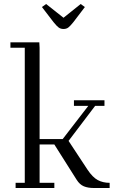

<svg xmlns="http://www.w3.org/2000/svg" viewBox="-20 -941 589 961"><path d="M32.2 -702.1V-729H176.8L178.2 -702.1V-245.1H293.9L421.9 -411.1H350.1V-439H502.9V-411.1H456.1L323.2 -235.8L418 -91.8Q443.4 -53.7 469.2 -39.8Q495.1 -25.9 528.8 -25.9V0H449.2Q420.4 0 399.7 -8.5Q378.9 -17.1 363.8 -41L252 -217.8H178.2V-25.9H252V0H58.1V-25.9H104V-702.1ZM189.9 -905.8 210.9 -920.9 297.9 -852.1 383.8 -920.9 404.8 -905.8 347.2 -830.1Q331.5 -810.5 321.8 -803.2Q312 -795.9 297.9 -795.9Q283.7 -795.9 273.7 -803.2Q263.7 -810.5 248 -830.1Z"/></svg>

Font: Dehuti
Style: Book
Weight: 400
Version: Version 1.2